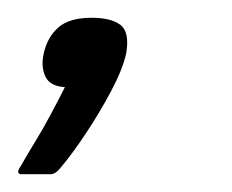

<svg xmlns="http://www.w3.org/2000/svg" viewBox="-33 -88 261 216"><path d="M109 -28Q105 -10 92 14.5Q79 39 63 63Q47 87 34 102Q30 107 25 108Q18 108 8.5 108Q-1 108 -10 108Q-13 107 -12.5 104.5Q-12 102 -8 96Q-3 87 6.5 71.5Q16 56 25 39Q34 22 40 10Q23 9 18 -2Q13 -13 16 -27Q20 -46 32.5 -57Q45 -68 70 -68Q92 -68 102.5 -60Q113 -52 109 -28Z"/></svg>

Font: Glory Medium
Style: Italic
Weight: 500
Italic angle: -12°
Version: Version 1.011